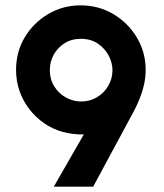

<svg xmlns="http://www.w3.org/2000/svg" viewBox="-20 -697 611 717"><path d="M181 0 293 -195Q252 -194 214 -204.5Q176 -215 144.5 -237Q113 -259 89.5 -289.5Q66 -320 53 -357Q40 -394 40 -436Q40 -503 72 -557Q104 -611 159 -644Q214 -677 281 -677Q348 -677 403 -644.5Q458 -612 491 -557Q524 -502 524 -436Q524 -410 518.5 -384Q513 -358 501 -327.5Q489 -297 467 -258L328 0ZM283 -318Q315 -318 341.5 -333.5Q368 -349 384 -376Q400 -403 400 -435Q400 -462 386 -489Q372 -516 345.5 -534Q319 -552 282 -552Q247 -552 221 -535.5Q195 -519 180.5 -492.5Q166 -466 166 -435Q166 -401 182.5 -374.5Q199 -348 226 -333Q253 -318 283 -318Z"/></svg>

Font: Atkinson Hyperlegible Next
Style: Bold
Weight: 700
Designer: Elliott Scott, Megan Eiswerth, Linus Boman, Theodore Petrosky, Letters from Sweden
Foundry: Applied Design Works, Letters from Sweden
Version: Version 2.001